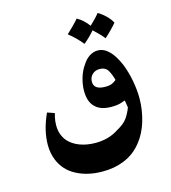

<svg xmlns="http://www.w3.org/2000/svg" viewBox="-109 -639 809 906"><g transform="rotate(-15 295.5 -185.5)"><path d="M460 -354Q484 -331 506 -280Q522 -238 530 -193.5Q538 -149 538 -112Q538 -53 521 3Q505 54 477 90Q440 139 386 160Q340 179 282 179Q208 179 154 150Q100 122 77 66Q63 32 63 -8Q63 -80 99 -158L134 -146Q133 -143 129 -125.5Q125 -108 125 -87Q125 -44 150 -12Q171 13 206 26.5Q241 40 284 40Q349 40 397 8Q434 -12 449.5 -35Q465 -58 474 -83L468 -118Q465 -117 447.5 -111Q430 -105 401 -105Q349 -105 323 -130Q294 -156 294 -211Q294 -241 303.5 -273.5Q313 -306 331 -331Q346 -355 365.5 -367Q385 -379 405 -379Q435 -379 460 -354ZM341 -243Q341 -204 397 -204Q418 -204 430 -209.5Q442 -215 451 -223Q445 -247 433 -269.5Q421 -292 390 -292Q370 -292 355.5 -278.5Q341 -265 341 -243ZM516 -485Q508 -475 490.5 -457Q473 -439 457 -425Q434 -453 407 -477Q383 -449 354 -425Q324 -462 289 -489Q304 -503 321 -520Q338 -537 349 -550Q381 -532 404 -500Q438 -532 451 -550Q472 -538 490 -520Q508 -502 516 -485Z"/></g></svg>

Font: Mirza SemiBold
Style: Regular
Weight: 600
Designer: Arabic design by Kourosh Beigpour, Latin design by Eduardo Tunni, engineering by Lasse Fister
Version: Version 1.0010g